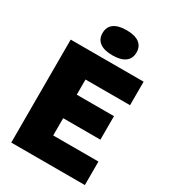

<svg xmlns="http://www.w3.org/2000/svg" viewBox="-228 -1080 1065 1195"><g transform="rotate(30 305.0 -482.5)"><path d="M253 -169H578V0H49V-740H573V-571H253V-462H520.5V-293H253ZM200 -875Q200 -919 231.2 -942Q262.5 -965 322 -965Q381.5 -965 412.8 -942Q444 -919 444 -875Q444 -831 412.8 -808Q381.5 -785 322 -785Q262.5 -785 231.2 -808Q200 -831 200 -875Z"/></g></svg>

Font: Encode Sans Semi Condensed Black
Style: Regular
Weight: 900
Width: 4
Designer: Multiple Designers
Foundry: Impallari Type
Version: Version 2.000